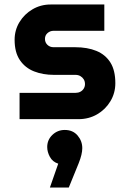

<svg xmlns="http://www.w3.org/2000/svg" viewBox="-20 -530 575 854"><path d="M67 0V-117H316Q328 -117 337.5 -122Q347 -127 352.5 -136Q358 -145 358 -156Q358 -168 352.5 -177Q347 -186 337.5 -191.5Q328 -197 316 -197H220Q171 -197 131.5 -212.5Q92 -228 68.5 -262.5Q45 -297 45 -353Q45 -396 66.5 -431.5Q88 -467 124.5 -488.5Q161 -510 205 -510H444V-393H218Q203 -393 191.5 -383Q180 -373 180 -357Q180 -341 191 -330.5Q202 -320 218 -320H314Q369 -320 409 -303.5Q449 -287 471 -252Q493 -217 493 -160Q493 -116 471 -79.5Q449 -43 412 -21.5Q375 0 329 0ZM202 304 239 198Q214 190 202 168Q190 146 190 124Q190 92 213 70Q236 48 268 48Q304 48 325 72.5Q346 97 346 129Q346 156 330 196L286 304Z"/></svg>

Font: MuseoModerno Thin SemiBold
Style: Regular
Weight: 600
Version: Version 1.003